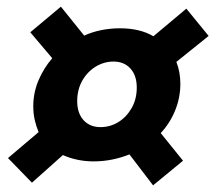

<svg xmlns="http://www.w3.org/2000/svg" viewBox="-20 -615 647 577"><path d="M76 -66 4 -140 96 -218Q89 -235 84.5 -254Q80 -273 80 -296Q80 -336 95.5 -373Q111 -410 137 -440L71 -518L163 -595L233 -508Q257 -519 284.5 -524.5Q312 -530 341 -530Q370 -530 395.5 -524Q421 -518 441 -506L540 -589L607 -507L510 -429Q522 -399 522 -363Q522 -322 506.5 -283.5Q491 -245 463 -215L530 -132L440 -58L369 -151Q344 -141 317 -135.5Q290 -130 261 -130Q236 -130 212.5 -135Q189 -140 169 -149ZM282 -233Q311 -233 335.5 -248Q360 -263 375.5 -290Q391 -317 391 -352Q391 -388 372 -409Q353 -430 321 -430Q293 -430 268 -415Q243 -400 227.5 -373Q212 -346 212 -311Q212 -275 231 -254Q250 -233 282 -233Z"/></svg>

Font: Source Code Pro ExtraBold
Style: Italic
Weight: 800
Italic angle: -11°
Monospace: yes
Designer: Paul D. Hunt, Teo Tuominen
Foundry: Adobe Systems Incorporated
Version: Version 1.016;hotconv 1.0.116;makeotfexe 2.5.65601